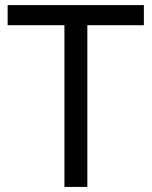

<svg xmlns="http://www.w3.org/2000/svg" viewBox="-20 -734 596 754"><path d="M323 0H233V-635H10V-714H545V-635H323Z"/></svg>

Font: TSCustom
Style: Regular
Weight: 400
Designer: Monotype Design Team
Foundry: Monotype Imaging Inc.
Version: Version 2.004; ttfautohint (v1.8.3) -l 8 -r 50 -G 200 -x 14 